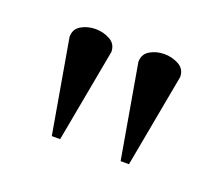

<svg xmlns="http://www.w3.org/2000/svg" viewBox="-54 -784 423 367"><g transform="rotate(20 157.5 -600.5)"><path d="M130 -680 95 -490H78L45 -680Q45 -696 58 -703.5Q71 -711 87 -711Q103 -711 116.5 -703.5Q130 -696 130 -680ZM270 -680 235 -490H218L185 -680Q185 -696 198 -703.5Q211 -711 227 -711Q243 -711 256.5 -703.5Q270 -696 270 -680Z"/></g></svg>

Font: Castoro Titling
Style: Regular
Weight: 400
Version: Version 2.04